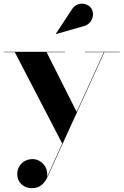

<svg xmlns="http://www.w3.org/2000/svg" viewBox="-21 -733 652 1012"><path d="M416 -594C464 -603 481.5 -657 460 -689C442 -717 384 -729 356 -680.5L273.5 -555L274.5 -553.5ZM385 -140.5 384.5 -141 529 -458H610.5V-460H427V-458H526.5L383 -143.5L224.5 -458H321.5V-460H-1V-458H57L307 23.5L226.5 201C236.5 147.5 194.5 105.5 150.5 105.5C106 105.5 70 138 70 183.5C70 234 109 259 146.5 259C192 259 214 232.5 231.5 195.5L361 -89.5Z"/></svg>

Font: Bodoni* 96pt
Style: Bold
Weight: 700
Version: Version 2.3